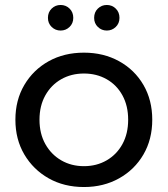

<svg xmlns="http://www.w3.org/2000/svg" viewBox="-20 -747 675 773"><path d="M318 6Q238 6 176 -29Q114 -64 78 -125Q42 -186 42 -265Q42 -344 78 -405Q114 -466 176 -500.5Q238 -535 318 -535Q397 -535 459.5 -500.5Q522 -466 557.5 -405Q593 -344 593 -265Q593 -186 557.5 -125Q522 -64 459.5 -29Q397 6 318 6ZM318 -78Q369 -78 409.5 -101.5Q450 -125 473 -167Q496 -209 496 -265Q496 -321 473 -363Q450 -405 409.5 -428Q369 -451 318 -451Q267 -451 226.5 -428Q186 -405 162.5 -363Q139 -321 139 -265Q139 -209 162.5 -167Q186 -125 226.5 -101.5Q267 -78 318 -78ZM224 -624Q203 -624 188 -638.5Q173 -653 173 -675Q173 -698 188 -712.5Q203 -727 224 -727Q245 -727 260 -712.5Q275 -698 275 -675Q275 -653 260 -638.5Q245 -624 224 -624ZM410 -624Q389 -624 374 -638.5Q359 -653 359 -675Q359 -698 374 -712.5Q389 -727 410 -727Q431 -727 446 -712.5Q461 -698 461 -675Q461 -653 446 -638.5Q431 -624 410 -624Z"/></svg>

Font: Montserrat Medium
Style: Regular
Weight: 500
Designer: Julieta Ulanovsky
Foundry: Julieta Ulanovsky
Version: Version 9.000; ttfautohint (v1.8.4.7-5d5b)